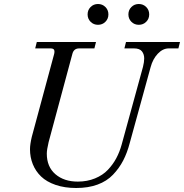

<svg xmlns="http://www.w3.org/2000/svg" viewBox="-20 -922 920 960"><path d="M130 -176Q130 -200 139 -238L251 -653Q254 -667 250 -673.5Q246 -680 232 -680H156L164 -712H460L452 -680H376Q349 -680 342 -653L223 -211Q214 -173 214 -154Q214 -88 257 -51Q300 -14 369 -14Q416 -14 455 -30Q494 -46 519.5 -73Q545 -100 561.5 -131Q578 -162 588 -198L695 -588Q701 -612 701 -630Q701 -651 689.5 -665.5Q678 -680 650 -680H602L610 -712H880L872 -680H824Q794 -680 769 -653.5Q744 -627 733 -586L629 -208Q616 -158 596 -119.5Q576 -81 545 -48.5Q514 -16 467.5 1Q421 18 361 18Q303 18 258 2.5Q213 -13 185.5 -39.5Q158 -66 144 -101Q130 -136 130 -176ZM637 -813Q622 -828 622 -850Q622 -872 637 -887Q652 -902 674 -902Q696 -902 711 -887Q726 -872 726 -850Q726 -828 711 -813Q696 -798 674 -798Q652 -798 637 -813ZM433 -813Q418 -828 418 -850Q418 -872 433 -887Q448 -902 470 -902Q492 -902 507 -887Q522 -872 522 -850Q522 -828 507 -813Q492 -798 470 -798Q448 -798 433 -813Z"/></svg>

Font: Old Standard TT
Style: Italic
Weight: 400
Italic angle: -15.2°
Designer: Alexey Kryukov <alexios@thessalonica.org.ru>
Version: Version 2.2